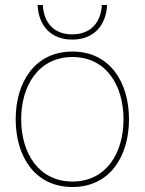

<svg xmlns="http://www.w3.org/2000/svg" viewBox="-20 -739 581 771"><path d="M271 12C421 12 498 -111 498 -260C498 -409 421 -532 271 -532C120 -532 43 -409 43 -260C43 -111 120 12 271 12ZM65 -260C65 -395 135 -510 271 -510C407 -510 476 -395 476 -260C476 -125 407 -10 271 -10C135 -10 65 -125 65 -260ZM131 -719C135 -635 185 -580 270 -580C355 -580 406 -635 410 -719H389C385 -645 341 -601 270 -601C199 -601 156 -645 152 -719Z"/></svg>

Font: Aspekta 50
Style: Regular
Weight: 50
Designer: Ivo Dolenc
Version: Version 2.000